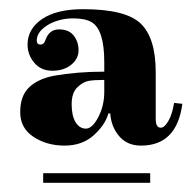

<svg xmlns="http://www.w3.org/2000/svg" viewBox="-20 -625 424 418"><path d="M207 -425V-451Q186 -451 173.5 -449Q161 -447 148.5 -435Q136 -423 136 -398Q136 -373 144.5 -359Q153 -345 167 -345Q181 -345 194 -370Q207 -395 207 -425ZM97 -460Q148 -469 207 -469V-490Q207 -561 179 -577Q165 -585 139 -585Q113 -585 90 -574Q60 -558 60 -537Q60 -528 68 -528Q76 -528 79 -538Q87 -561 108.5 -561Q130 -561 140.5 -547.5Q151 -534 151 -515.5Q151 -497 135 -484Q119 -471 94 -471Q69 -471 54.5 -488.5Q40 -506 40 -528Q40 -562 71.5 -583.5Q103 -605 161 -605Q254 -605 286.5 -573.5Q319 -542 319 -468V-366Q319 -347 330 -347Q338 -347 346.5 -361.5Q355 -376 359 -401L377 -399Q365 -308 287 -308Q257 -308 239.5 -328.5Q222 -349 220 -378H216Q209 -353 184 -330.5Q159 -308 120.5 -308Q82 -308 53 -327Q24 -346 24 -381Q24 -416 43 -434.5Q62 -453 97 -460ZM74 -227V-248H307V-227Z"/></svg>

Font: Elsie Swash Caps Black
Style: Regular
Weight: 900
Designer: Alejandro Inler
Foundry: Alejandro Inler
Version: 1.003